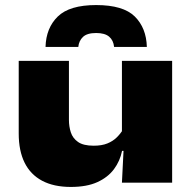

<svg xmlns="http://www.w3.org/2000/svg" viewBox="-20 -722 760 759"><path d="M252.5 -481.5V-247.5Q252.5 -222 260 -198.8Q267.5 -175.5 288.5 -160.8Q309.5 -146 350.5 -146Q382.5 -146 404.5 -155Q426.5 -164 441.5 -178.8Q456.5 -193.5 467 -211L487.5 -125.5H462.5Q454.5 -85.5 430.5 -53.2Q406.5 -21 364.8 -2Q323 17 260 17Q192.5 17 146.5 -7.5Q100.5 -32 77.2 -79Q54 -126 54 -194V-481.5ZM660.5 -481.5V0H462L470 -159.5L462 -177V-481.5ZM360 -702Q467 -702 512.8 -656.8Q558.5 -611.5 560.5 -536.5H431Q428.5 -562.5 411.5 -577Q394.5 -591.5 360 -591.5Q324.5 -591.5 308.2 -576.2Q292 -561 289.5 -536.5H160Q162 -611.5 208.5 -656.8Q255 -702 360 -702Z"/></svg>

Font: Anek Latin Expanded ExtraBold
Style: Regular
Weight: 800
Width: 7
Designer: Yesha Goshar
Foundry: Ek Type
Version: Version 1.003